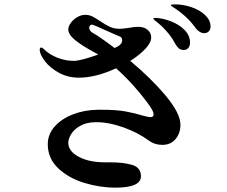

<svg xmlns="http://www.w3.org/2000/svg" viewBox="-20 -845 1040 880"><path d="M945 -724Q945 -710 937 -701.5Q929 -693 916 -693Q892 -693 870 -725Q836 -772 771 -814Q763 -819 763 -821Q763 -825 782 -825Q820 -825 858 -812Q896 -799 920.5 -775.5Q945 -752 945 -724ZM807 -273Q807 -235 785 -208Q763 -181 724 -181Q689 -181 663 -200Q615 -236 547.5 -260.5Q480 -285 421 -285Q377 -285 348 -268.5Q319 -252 306 -230Q293 -208 293 -191Q293 -152 340.5 -126.5Q388 -101 461 -101H485Q547 -101 586.5 -89Q626 -77 626 -37Q626 15 509 15Q437 15 365.5 -7Q294 -29 246.5 -74Q199 -119 199 -184Q199 -229 230 -264.5Q261 -300 313.5 -320.5Q366 -341 428 -342H446Q512 -342 554 -334.5Q596 -327 635 -315Q661 -308 668 -308Q684 -308 684 -320Q684 -330 676 -344Q662 -369 614.5 -426Q567 -483 512 -532Q419 -489 342 -489Q291 -489 250 -511.5Q209 -534 185.5 -565Q162 -596 162 -617Q162 -627 169 -627Q174 -627 181 -620Q206 -595 243 -580.5Q280 -566 318 -566Q349 -566 430 -595L411 -606Q355 -636 324 -661.5Q293 -687 293 -710Q293 -724 304.5 -740Q316 -756 334 -766.5Q352 -777 371 -777Q388 -777 402.5 -770Q417 -763 439 -748Q466 -730 485 -721.5Q504 -713 529 -713Q541 -713 569 -717Q594 -722 614 -722Q641 -722 657 -708Q673 -694 673 -673Q673 -650 646.5 -621.5Q620 -593 577 -566Q674 -485 740.5 -405Q807 -325 807 -273ZM851 -650Q851 -634 843 -625Q835 -616 823 -616Q807 -616 798 -624.5Q789 -633 780 -650Q765 -678 740.5 -705Q716 -732 690 -751Q683 -757 683 -760Q683 -763 695 -763Q729 -761 765.5 -746.5Q802 -732 826.5 -707Q851 -682 851 -650ZM505 -625Q515 -629 518 -631Q540 -643 540 -661Q540 -675 526 -679Q520 -681 457 -709Q445 -715 426.5 -723Q408 -731 404 -732H401Q396 -732 392.5 -728Q389 -724 389 -718Q389 -704 404 -695Q441 -674 505 -625Z"/></svg>

Font: Shippori Antique
Style: Regular
Weight: 400
Designer: FONTDASU
Foundry: FONTDASU / Google Inc. / but / Adobe
Version: Version 2.001